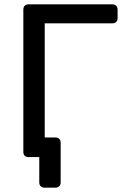

<svg xmlns="http://www.w3.org/2000/svg" viewBox="-20 -720 563 880"><path d="M110 0Q99 0 93 -6.5Q87 -13 87 -23V-676Q87 -687 93 -693.5Q99 -700 110 -700H495Q506 -700 512.5 -693.5Q519 -687 519 -676V-636Q519 -626 512.5 -619.5Q506 -613 495 -613H185V-23Q185 -13 178.5 -6.5Q172 0 161 0ZM183 140Q173 140 166.5 133.5Q160 127 160 117V0H121L87 -90H234Q245 -90 251.5 -83.5Q258 -77 258 -67V117Q258 127 251.5 133.5Q245 140 234 140Z"/></svg>

Font: Rubik Light
Style: Regular
Weight: 400
Version: Version 2.101